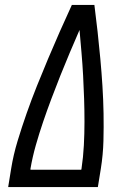

<svg xmlns="http://www.w3.org/2000/svg" viewBox="-20 -755 540 775"><path d="M13 0 25 -74Q34 -130 51 -186Q68 -242 87.5 -297.5Q107 -353 129 -408Q151 -463 174 -517.5Q197 -572 221 -626.5Q245 -681 270 -735H361Q368 -681 374 -626.5Q380 -572 385 -517.5Q390 -463 393.5 -408Q397 -353 398 -297.5Q399 -242 397.5 -186Q396 -130 387 -74L375 0ZM308 -70 309 -74Q316 -121 318.5 -168.5Q321 -216 321 -263Q321 -310 319.5 -356.5Q318 -403 315.5 -449.5Q313 -496 309 -542Q305 -588 301 -634Q281 -588 261.5 -542Q242 -496 223.5 -449.5Q205 -403 187.5 -356.5Q170 -310 154 -263Q138 -216 124.5 -168.5Q111 -121 103 -74V-70Z"/></svg>

Font: Iosevka Curly Slab Oblique
Style: Regular
Weight: 400
Italic angle: -9°
Monospace: yes
Designer: Belleve Invis
Foundry: Belleve Invis
Version: Version 11.1.0; ttfautohint (v1.8.3)